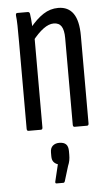

<svg xmlns="http://www.w3.org/2000/svg" viewBox="-52 -527 452 788"><g transform="rotate(-5 173.5 -133.5)"><path d="M243 0Q236 0 236 -9V-366Q236 -399 226 -414.5Q216 -430 194 -430Q174 -430 151.5 -413.5Q129 -397 104 -365L99 -419Q128 -455 156.5 -473.5Q185 -492 218 -492Q259 -492 280 -462Q301 -432 301 -370V-9Q301 0 294 0ZM53 0Q46 0 46 -9V-366Q46 -408 45.5 -434.5Q45 -461 43 -475Q42 -486 49 -486H92Q100 -486 101 -477Q104 -458 105.5 -429Q107 -400 107 -385L111 -379V-9Q111 0 104 0ZM149 225Q143 225 144 218L161 147Q151 144 144 136Q137 128 137 112V97Q137 78 147.5 69Q158 60 174 60Q193 60 202 69Q211 78 211 97V112Q211 125 209 135.5Q207 146 202 158L183 220Q181 225 177 225Z"/></g></svg>

Font: Sofia Sans Extra Condensed
Style: Regular
Weight: 400
Designer: Botio Nikoltchev, Ani Petrova
Foundry: lettersoup
Version: Version 4.101